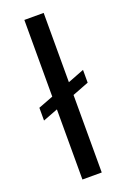

<svg xmlns="http://www.w3.org/2000/svg" viewBox="-146 -799 562 848"><g transform="rotate(-20 135.0 -375.0)"><path d="M177.7 -424.3 254.9 -454.1V-394L177.7 -364.3V0H86.9V-329.6L16.6 -302.7V-362.8L86.9 -389.6V-750H177.7Z"/></g></svg>

Font: Roboto
Style: Regular
Weight: 400
Designer: Google
Version: Version 2.001047; 2015